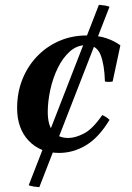

<svg xmlns="http://www.w3.org/2000/svg" viewBox="-20 -618 547 796"><path d="M99 150 390 -598Q401 -597 412.5 -595.5Q424 -594 434 -590L143 158Q132 157 121 155.5Q110 154 99 150ZM225 16Q147 16 99 -34.5Q51 -85 51 -170Q51 -233 72 -287Q93 -341 132 -382.5Q171 -424 224 -447.5Q277 -471 340 -471Q387 -471 421 -459.5Q455 -448 479 -430L447 -280Q431 -277 415 -280Q413 -350 397 -390.5Q381 -431 338 -431Q299 -431 269.5 -404.5Q240 -378 219.5 -336Q199 -294 188.5 -245.5Q178 -197 178 -154Q178 -99 200 -72.5Q222 -46 263 -46Q292 -46 328 -64.5Q364 -83 404 -141Q413 -137 420 -132.5Q427 -128 434 -121Q390 -48 337 -16Q284 16 225 16Z"/></svg>

Font: Poltawski Nowy SemiBold
Style: Italic
Weight: 600
Italic angle: -12°
Version: Version 1.001;gftools[0.9.25]